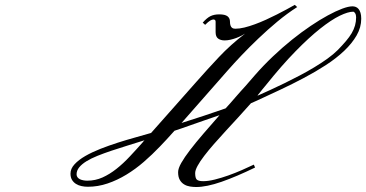

<svg xmlns="http://www.w3.org/2000/svg" viewBox="-20 -750 1469 770"><path d="M1002 -448.2Q1036.6 -487.8 1074.7 -523.9Q1112.8 -560.1 1151.1 -590.8Q1189.5 -621.6 1226.1 -646.2Q1262.7 -670.9 1294.7 -688.2Q1326.7 -705.6 1352.1 -715.1Q1377.4 -724.6 1393.6 -724.6Q1400.4 -724.6 1406.7 -722.2Q1413.1 -719.7 1418 -713.9Q1422.9 -708 1425.8 -698.5Q1428.7 -689 1428.7 -674.8Q1428.7 -640.1 1410.2 -607.9Q1391.6 -575.7 1360.1 -545.9Q1328.6 -516.1 1286.9 -489Q1245.1 -461.9 1198.5 -437.3Q1151.9 -412.6 1103.5 -389.9Q1055.2 -367.2 1010.7 -346.7Q1003.9 -343.8 998 -341.1Q992.2 -338.4 986.3 -335.9Q962.4 -308.6 936.3 -280.3Q910.2 -252 885.3 -224.9Q860.4 -197.8 838.1 -172.4Q815.9 -147 799.1 -125Q782.2 -103 772.5 -85.2Q762.7 -67.4 762.7 -55.7Q762.7 -35.6 769.5 -29.5Q776.4 -23.4 794.9 -23.4Q815.4 -23.4 841.8 -30Q868.2 -36.6 895.8 -46.4Q923.3 -56.2 950 -67.9Q976.6 -79.6 998 -89.8L1002.9 -78.1Q928.7 -42 868.7 -21Q808.6 0 766.6 0Q754.9 0 742.2 -2Q729.5 -3.9 718.8 -10.3Q708 -16.6 701.2 -28.3Q694.3 -40 694.3 -59.6Q694.3 -74.2 707 -96.7Q719.7 -119.1 742.2 -148.4Q764.6 -177.7 794.9 -212.9Q825.2 -248 860.4 -288.1Q828.6 -276.9 797.9 -266.6Q767.1 -256.3 739.3 -246.1Q724.6 -240.7 710 -235.8Q695.3 -231 679.7 -225.6Q664.1 -208.5 649.7 -192.4Q635.3 -176.3 621.1 -162.1Q590.8 -130.4 557.1 -101.1Q523.4 -71.8 486.8 -49.6Q450.2 -27.3 411.4 -14.2Q372.6 -1 332 -1Q319.3 -1 306.9 -3.7Q294.4 -6.3 284.7 -12.5Q274.9 -18.6 268.8 -28.6Q262.7 -38.6 262.7 -53.7Q262.7 -73.7 279.1 -91.3Q295.4 -108.9 322 -124.3Q348.6 -139.6 382.8 -153.1Q417 -166.5 452.9 -178Q488.8 -189.5 523.4 -199Q558.1 -208.5 585.9 -216.8L767.6 -421.9Q811 -471.2 857.9 -521Q904.8 -570.8 962.9 -615.2Q957 -611.3 947.5 -606.4Q938 -601.6 926.8 -597.4Q915.5 -593.3 903.6 -590.6Q891.6 -587.9 880.9 -587.9Q865.2 -587.9 855 -595.2Q844.7 -602.5 844.7 -621.1V-663.1Q844.7 -667.5 842.3 -669.7Q839.8 -671.9 835.9 -671.9Q830.6 -671.9 823 -667.5Q815.4 -663.1 802.7 -650.4L793 -659.2Q809.6 -678.2 824.2 -685.3Q838.9 -692.4 859.4 -692.4Q882.3 -692.4 892.3 -684.8Q902.3 -677.2 902.3 -663.1Q902.3 -653.8 904.3 -648.2Q906.2 -642.6 909.4 -639.6Q912.6 -636.7 916.3 -635.7Q919.9 -634.8 923.8 -634.8Q939.9 -634.8 960 -639.6Q980 -644.5 1002 -652.6Q1023.9 -660.6 1046.6 -670.9Q1069.3 -681.2 1090.3 -691.9Q1111.3 -702.6 1129.9 -712.6Q1148.4 -722.7 1162.1 -730.5L1171.9 -721.7Q1131.3 -695.8 1092 -663.1Q1052.7 -630.4 1016.6 -595.9Q980.5 -561.5 948.7 -528.1Q917 -494.6 892.6 -466.8L708 -256.8Q750 -270 796.6 -285.4Q843.3 -300.8 884.8 -315.4Q894.5 -325.7 904.1 -336.7Q913.6 -347.7 923.8 -359.4Q935.1 -372.1 944.6 -383.1Q954.1 -394 963.9 -404.3ZM1046.9 -409.2Q1038.6 -399.4 1031.5 -390.6Q1024.4 -381.8 1017.6 -373Q1014.6 -370.1 1012.7 -366.2Q1035.2 -376 1062.7 -388.7Q1090.3 -401.4 1120.4 -416Q1150.4 -430.7 1181.2 -446.8Q1211.9 -462.9 1240.2 -480Q1268.6 -497.1 1293 -514.6Q1317.4 -532.2 1335 -549.8Q1353.5 -568.8 1367.4 -585.2Q1381.3 -601.6 1390.4 -616.9Q1399.4 -632.3 1403.8 -647.9Q1408.2 -663.6 1408.2 -680.7Q1408.2 -690.4 1404.3 -696.8Q1400.4 -703.1 1396.5 -703.1Q1376 -703.1 1342.3 -686.8Q1308.6 -670.4 1263.9 -635Q1219.2 -599.6 1164.6 -543.7Q1109.9 -487.8 1046.9 -409.2ZM287.1 -50.8Q287.1 -43.9 290.8 -39.1Q294.4 -34.2 300.5 -31.2Q306.6 -28.3 314.2 -26.9Q321.8 -25.4 330.1 -25.4Q362.3 -25.4 391.1 -38.3Q419.9 -51.3 447 -72.8Q474.1 -94.2 500.2 -122.1Q526.4 -149.9 552.7 -179.7Q554.2 -182.1 555.7 -183.6Q557.1 -185.1 559.6 -187.5Q524.4 -176.3 490.7 -166Q457 -155.8 426.8 -145.5Q396.5 -135.3 370.8 -125Q345.2 -114.7 326.7 -103.3Q308.1 -91.8 297.6 -78.9Q287.1 -65.9 287.1 -50.8Z"/></svg>

Font: Meie Script
Style: Regular
Weight: 400
Version: Version 1.001